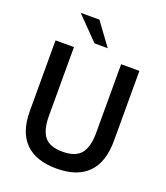

<svg xmlns="http://www.w3.org/2000/svg" viewBox="-162 -1011 982 1136"><g transform="rotate(20 328.5 -443.5)"><path d="M64 -252V-697H180V-265Q180 -176 213 -134Q246 -92 328 -92Q409 -92 443 -134.5Q477 -177 477 -265V-697H592V-257Q592 -122 525 -54Q458 14 328 14Q198 14 131 -53Q64 -120 64 -252ZM148 -901H266L370 -759H287Z"/></g></svg>

Font: Hanken Grotesk SemiBold
Style: Regular
Weight: 600
Designer: Alfredo Marco Pradil
Foundry: Hanken Design Co.
Version: Version 3.014